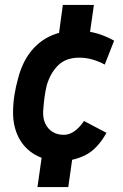

<svg xmlns="http://www.w3.org/2000/svg" viewBox="-20 -643 498 779"><path d="M214 -469 235 -623H361L339 -469ZM132 116 154 -39H279L257 116ZM229 10Q166 10 122 -15.5Q78 -41 55.5 -85.5Q33 -130 33 -186Q33 -222 38.5 -257Q44 -292 54 -327Q70 -388 102.5 -430.5Q135 -473 181.5 -495.5Q228 -518 286 -518Q339 -518 375 -507Q411 -496 443 -478L405 -381Q383 -393 357 -401Q331 -409 301 -409Q248 -409 216.5 -378.5Q185 -348 170 -298Q164 -274 160.5 -247.5Q157 -221 155 -190Q154 -161 164.5 -140Q175 -119 194 -107.5Q213 -96 239 -96Q252 -96 265.5 -101.5Q279 -107 293 -119.5Q307 -132 321 -152L412 -104Q375 -38 327 -14Q279 10 229 10Z"/></svg>

Font: Finlandica SemiBold
Style: Italic
Weight: 600
Italic angle: -8°
Designer: Niklas Ekholm, Juho Hiilivirta, Jaakko Suomalainen
Foundry: Helsinki Type Studio
Version: Version 1.063